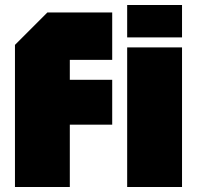

<svg xmlns="http://www.w3.org/2000/svg" viewBox="-20 -750 790 770"><path d="M40 0V-570L170 -700H430V-510H260V-430H430V-250H260V0ZM490 0V-560H710V0ZM490 -600V-730H710V-600Z"/></svg>

Font: Tektur Black
Style: Regular
Weight: 900
Designer: Adam Jagosz
Foundry: Adam Jagosz
Version: Version 1.005;gftools[0.9.30]